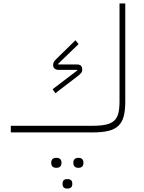

<svg xmlns="http://www.w3.org/2000/svg" viewBox="-20 -760 825 1102"><path d="M42 -38H511Q557 -38 587 -44.5Q617 -51 634.5 -66.5Q652 -82 659 -109Q666 -136 666 -177V-740H699V-177Q699 -126 690 -92Q681 -58 659 -37.5Q637 -17 601 -8.5Q565 0 511 0H42ZM282 -248 424 -356 423 -359H318Q285 -359 285 -388Q285 -399 291 -407.5Q297 -416 314 -432L413 -529L431 -507L313 -393L314 -390H422Q452 -390 452 -361Q452 -349 445.5 -341Q439 -333 422 -320L298 -225ZM427 203Q416 203 408.5 196Q401 189 401 174Q401 160 408.5 153Q416 146 427 146H433Q444 146 451.5 153Q459 160 459 174Q459 189 451.5 196Q444 203 433 203ZM364 322Q339 322 339 295Q339 268 364 268H370Q381 268 388 274.5Q395 281 395 295Q395 309 388 315.5Q381 322 370 322ZM301 203Q289 203 281.5 196Q274 189 274 174Q274 160 281.5 153Q289 146 301 146H306Q318 146 325.5 153Q333 160 333 174Q333 189 325.5 196Q318 203 306 203Z"/></svg>

Font: IBM Plex Sans Arabic ExtraLight
Style: Regular
Weight: 200
Designer: Mike Abbink, Paul van der Laan, Pieter van Rosmalen, Wael Morcos, Khajak Apelian
Foundry: Bold Monday
Version: Version 1.1